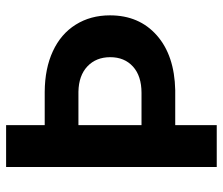

<svg xmlns="http://www.w3.org/2000/svg" viewBox="-72 -680 751 648"><g transform="rotate(-90 304.0 -355.5)"><path d="M206.1 -710.9V-580.6H318.4Q397.5 -580.1 455.8 -553Q514.2 -525.9 545.4 -475.8Q576.7 -425.8 576.7 -360.4Q576.7 -261.7 509 -202.1Q441.4 -142.6 324.2 -140.1H206.1V0H64.9V-710.9ZM206.1 -466.8V-253.9H314.9Q372.1 -253.9 403.8 -282.7Q435.5 -311.5 435.5 -359.4Q435.5 -407.2 404.5 -436.5Q373.5 -465.8 318.8 -466.8Z"/></g></svg>

Font: RobotoDraft
Style: Bold
Weight: 700
Version: Version 2.001150; 2014